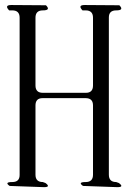

<svg xmlns="http://www.w3.org/2000/svg" viewBox="-20 -774 540 769"><path d="M312.5 -29.3Q290 -44.9 323.2 -44.9Q352.5 -44.9 352.5 -74.2V-351.6Q352.5 -380.9 323.2 -380.9H150.4Q122.1 -380.9 122.1 -351.6V-74.2Q122.1 -44.9 151.4 -44.9L162.1 -41Q184.6 -24.4 156.2 -24.4L18.6 -29.3Q-3.9 -44.9 29.3 -44.9Q58.6 -44.9 58.6 -73.2V-703.1Q58.6 -732.4 29.3 -732.4H16.6Q-3.9 -753.9 25.4 -753.9L164.1 -752.9Q184.6 -732.4 151.4 -732.4Q122.1 -732.4 122.1 -703.1V-431.6Q122.1 -402.3 151.4 -402.3H324.2Q352.5 -402.3 352.5 -431.6V-703.1Q352.5 -732.4 323.2 -732.4H310.5Q290 -753.9 319.3 -753.9L458 -752.9Q478.5 -732.4 445.3 -732.4Q416 -732.4 416 -704.1V-74.2Q416 -44.9 445.3 -44.9L456.1 -41Q478.5 -24.4 450.2 -24.4Z"/></svg>

Font: B2 Hana
Style: Regular
Weight: 500
Version: 2020-08-05; (max)